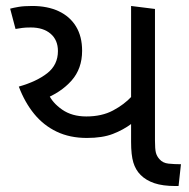

<svg xmlns="http://www.w3.org/2000/svg" viewBox="-20 -623 634 643"><path d="M271 -161Q214 -161 170 -182Q126 -203 94.5 -241.5Q63 -280 43 -333Q103 -350 138.5 -378Q174 -406 174 -452Q174 -489 149.5 -510Q125 -531 83 -531Q65 -531 54.5 -529.5Q44 -528 32 -526L14 -594Q25 -597 42.5 -600Q60 -603 88 -603Q139 -603 176.5 -585.5Q214 -568 234.5 -534.5Q255 -501 255 -453Q255 -393 219.5 -353Q184 -313 125 -290L142 -309Q155 -279 188 -256Q221 -233 269 -233Q321 -233 358.5 -253Q396 -273 421 -300V-209Q393 -188 358 -174.5Q323 -161 271 -161ZM568 0Q525 0 497 -9.5Q469 -19 451 -37Q434 -54 426.5 -79Q419 -104 419 -148V-603L499 -593V-152Q499 -124 502 -112Q505 -100 514 -90Q525 -77 544.5 -75Q564 -73 586 -73L578 0Z"/></svg>

Font: guzrati25
Style: Book
Weight: 400
Designer: Jelle Bosma - Monotype Design Team, Universal Thirst
Foundry: Monotype Imaging Inc.
Version: Version 2.106